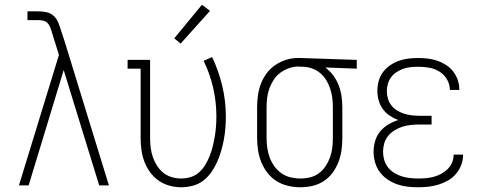

<svg xmlns="http://www.w3.org/2000/svg" viewBox="-20 -783 2040 811"><path d="M60 0 229 -551 199 -647Q199 -647 199 -647Q199 -647 199 -647V-648Q196 -658 192 -668Q188 -678 181 -685.5Q174 -693 163.5 -695.5Q153 -698 143 -698H96V-735H143Q160 -735 176.5 -731.5Q193 -728 206 -716.5Q219 -705 225.5 -689Q232 -673 237 -657L254 -605L440 0H399L249 -487L101 0Z M745 8Q720 8 695 1Q670 -6 649.5 -20.5Q629 -35 614 -55.5Q599 -76 590 -100Q581 -124 577.5 -149.5Q574 -175 574 -200V-493H519V-530H614V-200Q614 -180 616.5 -159.5Q619 -139 625.5 -120Q632 -101 643 -83.5Q654 -66 669.5 -53.5Q685 -41 705 -35Q725 -29 745 -29Q766 -29 786.5 -35.5Q807 -42 822.5 -56.5Q838 -71 848.5 -89Q859 -107 866.5 -126.5Q874 -146 879 -166.5Q884 -187 887.5 -208Q891 -229 892.5 -250Q894 -271 894 -292Q894 -352 880.5 -411.5Q867 -471 840 -526L876 -542Q904 -483 919 -419.5Q934 -356 934 -291Q934 -267 932 -242Q930 -217 925.5 -193Q921 -169 914 -145Q907 -121 897 -98.5Q887 -76 872.5 -55.5Q858 -35 838.5 -20Q819 -5 794.5 1.5Q770 8 745 8ZM743 -599 716 -621 833 -763 867 -737Z M1249 8Q1223 8 1197 2Q1171 -4 1149 -17.5Q1127 -31 1110.5 -52Q1094 -73 1084 -97.5Q1074 -122 1070 -148Q1066 -174 1066 -200V-330Q1066 -355 1069.5 -380Q1073 -405 1082 -429Q1091 -453 1106.5 -473.5Q1122 -494 1142.5 -508Q1163 -522 1187.5 -530Q1212 -538 1237 -538Q1240 -538 1243.5 -538Q1247 -538 1250 -538L1487 -530V-493L1354 -498Q1373 -484 1387.5 -464.5Q1402 -445 1410.5 -423Q1419 -401 1422.5 -377.5Q1426 -354 1426 -330V-200Q1426 -174 1422.5 -148.5Q1419 -123 1409.5 -98.5Q1400 -74 1384.5 -53Q1369 -32 1347.5 -18Q1326 -4 1300.5 2Q1275 8 1249 8ZM1249 -29Q1270 -29 1290.5 -34Q1311 -39 1327.5 -51.5Q1344 -64 1355.5 -81.5Q1367 -99 1374 -118.5Q1381 -138 1383.5 -158.5Q1386 -179 1386 -200V-330Q1386 -350 1383.5 -369.5Q1381 -389 1375 -407.5Q1369 -426 1359 -443Q1349 -460 1334 -473Q1319 -486 1300.5 -493Q1282 -500 1262 -501H1250Q1248 -501 1245.5 -501.5Q1243 -502 1240 -502Q1220 -502 1200.5 -495Q1181 -488 1164.5 -476Q1148 -464 1136.5 -446.5Q1125 -429 1118 -410Q1111 -391 1108.5 -370.5Q1106 -350 1106 -330V-200Q1106 -179 1109 -158Q1112 -137 1119.5 -117Q1127 -97 1139.5 -80Q1152 -63 1169 -51Q1186 -39 1207 -34Q1228 -29 1249 -29Z M1747 8Q1724 8 1701.5 5.5Q1679 3 1657.5 -4.5Q1636 -12 1617 -25Q1598 -38 1584.5 -56Q1571 -74 1564.5 -96.5Q1558 -119 1558 -141Q1558 -164 1564.5 -187Q1571 -210 1585.5 -227.5Q1600 -245 1620 -257Q1640 -269 1662 -276Q1643 -283 1626 -294.5Q1609 -306 1597 -322.5Q1585 -339 1579.5 -359Q1574 -379 1574 -399Q1574 -420 1579.5 -440.5Q1585 -461 1597.5 -478Q1610 -495 1627.5 -507Q1645 -519 1664.5 -526Q1684 -533 1705 -535.5Q1726 -538 1747 -538Q1767 -538 1787.5 -535.5Q1808 -533 1827 -526.5Q1846 -520 1863.5 -509Q1881 -498 1893.5 -482Q1906 -466 1913 -446.5Q1920 -427 1920 -407Q1920 -406 1920 -405Q1920 -404 1920 -403H1880Q1880 -403 1880 -404Q1880 -405 1880 -405Q1880 -428 1867.5 -448.5Q1855 -469 1835.5 -481Q1816 -493 1793 -497Q1770 -501 1747 -501Q1731 -501 1715.5 -499.5Q1700 -498 1685 -493Q1670 -488 1656 -479Q1642 -470 1632.5 -457.5Q1623 -445 1618.5 -429.5Q1614 -414 1614 -399Q1614 -382 1618.5 -366.5Q1623 -351 1633 -338Q1643 -325 1657 -316.5Q1671 -308 1686.5 -303Q1702 -298 1718 -296Q1734 -294 1750 -294H1803V-257H1750Q1732 -257 1714 -255Q1696 -253 1679 -247.5Q1662 -242 1646.5 -232.5Q1631 -223 1619.5 -209Q1608 -195 1603 -177.5Q1598 -160 1598 -142Q1598 -124 1603 -107Q1608 -90 1619 -76Q1630 -62 1645.5 -52.5Q1661 -43 1677.5 -38Q1694 -33 1712 -31Q1730 -29 1747 -29Q1764 -29 1780.5 -30.5Q1797 -32 1813 -36.5Q1829 -41 1844 -49Q1859 -57 1871 -69Q1883 -81 1889.5 -96.5Q1896 -112 1896 -129Q1896 -129 1896 -129.5Q1896 -130 1896 -130H1936Q1936 -130 1936 -129.5Q1936 -129 1936 -128Q1936 -106 1928 -85.5Q1920 -65 1906 -48.5Q1892 -32 1873 -21Q1854 -10 1833 -3.5Q1812 3 1790.5 5.5Q1769 8 1747 8Z"/></svg>

Font: Iosevka Slab Extralight
Style: Regular
Weight: 200
Monospace: yes
Designer: Belleve Invis
Foundry: Belleve Invis
Version: Version 11.1.1; ttfautohint (v1.8.3)